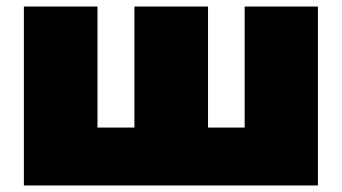

<svg xmlns="http://www.w3.org/2000/svg" viewBox="-20 -567 1045 587"><path d="M53 0H952V-547H728V-177H616V-547H391V-177H278V-547H53Z"/></svg>

Font: Chess Sans Black
Style: Regular
Weight: 900
Designer: Wolf Bōese
Foundry: Wolf Bōese
Version: Version 7.223;Glyphs 3.3 (3306)